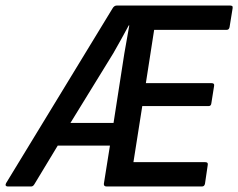

<svg xmlns="http://www.w3.org/2000/svg" viewBox="-48 -675 862 695"><path d="M-20 0Q-25 0 -27 -3Q-29 -6 -26 -12L359 -644Q365 -655 375 -655H784Q790 -655 792.5 -653Q795 -651 794 -645L783 -577Q781 -567 773 -567H510L480 -374H718Q729 -374 727 -364L717 -301Q716 -291 707 -291H467L435 -88H695Q706 -88 704 -78L694 -10Q692 0 683 0H338Q327 0 328 -10L350 -148H161L77 -9Q72 0 65 0ZM207 -230H363L402 -481Q407 -507 411 -532Q415 -557 420 -583H418Q404 -557 390.5 -532.5Q377 -508 362 -482Z"/></svg>

Font: Sofia Sans Semi Condensed SemiBold
Style: Italic
Weight: 600
Italic angle: -9°
Version: Version 4.100